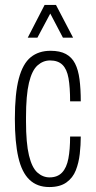

<svg xmlns="http://www.w3.org/2000/svg" viewBox="-20 -743 386 775"><path d="M179 12Q130 12 99 -17.5Q68 -47 54 -108Q40 -169 40 -263Q40 -366 56 -426Q72 -486 104 -512Q136 -538 184 -538Q222 -538 246 -525Q270 -512 283 -486.5Q296 -461 301 -422.5Q306 -384 306 -334H263Q263 -391 256.5 -427.5Q250 -464 232 -481.5Q214 -499 182 -499Q154 -499 131.5 -479Q109 -459 97 -409Q85 -359 85 -269V-253Q85 -165 97 -115.5Q109 -66 131 -46.5Q153 -27 180 -27Q212 -27 230.5 -46.5Q249 -66 256 -103Q263 -140 263 -192H306Q306 -158 302 -122Q298 -86 286 -55.5Q274 -25 248 -6.5Q222 12 179 12ZM92 -591 160 -723H206L275 -591H234L171 -711H195L131 -591Z"/></svg>

Font: Archivo ExtraCondensed Thin
Style: Regular
Weight: 250
Width: 2
Designer: Hector Gatti
Foundry: Omnibus-Type
Version: Version 2.001